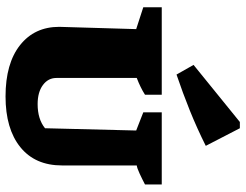

<svg xmlns="http://www.w3.org/2000/svg" viewBox="-114 -740 865 676"><g transform="rotate(90 318.0 -401.5)"><path d="M319 11Q203 11 138.5 -40Q74 -91 74 -178L82 -449L5 -474V-539H313V-480Q288 -464 254 -451V-168Q254 -139 279 -120.5Q304 -102 346 -102Q399 -102 431 -128L439 -449L375 -474V-539H629V-480Q610 -470 590.5 -461Q571 -452 562 -451V-188Q562 -93 497.5 -41Q433 11 319 11ZM242 -591 208 -651 409 -814H431L493 -694Q431 -663 369 -638Q307 -613 242 -591Z"/></g></svg>

Font: Piazzolla SC ExtraBold
Style: Regular
Weight: 800
Designer: Juan Pablo del Peral
Foundry: Huerta Tipografica
Version: Version 1.330